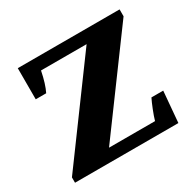

<svg xmlns="http://www.w3.org/2000/svg" viewBox="-117 -623 758 748"><g transform="rotate(-30 262.5 -249.0)"><path d="M18 -24 327 -445H122Q111 -390 95 -358H48V-498H506V-467L201 -52H408Q413 -70 423.5 -96.5Q434 -123 442 -139H495L483 0H18Z"/></g></svg>

Font: Trirong ExtraBold
Style: Regular
Weight: 800
Designer: Katatrad Team
Foundry: CadsonDemak
Version: Version 1.001